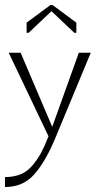

<svg xmlns="http://www.w3.org/2000/svg" viewBox="-20 -552 400 772"><path d="M191 -532 287 -461V-420H279L187 -507L95 -420H87V-461L183 -532ZM175 -4 15 -340H63L190 -42L297 -340H345L200 9Q160 103 115.5 151.5Q71 200 0 200V160Q36 160 63.5 148.5Q91 137 111.5 112Q132 87 145.5 62Q159 37 175 -4Z"/></svg>

Font: Glametrix
Style: Light
Weight: 300
Designer: gluk
Foundry: gluk
Version: Version 0.40